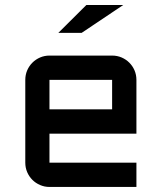

<svg xmlns="http://www.w3.org/2000/svg" viewBox="-20 -740 640 760"><path d="M520 -210.9H175.8V-96.2H520V0H175.8Q156.2 0 138.7 -7.6Q121.1 -15.1 108.2 -28.1Q95.2 -41 87.6 -58.6Q80.1 -76.2 80.1 -96.2V-423.8Q80.1 -443.8 87.6 -461.4Q95.2 -479 108.2 -491.9Q121.1 -504.9 138.7 -512.5Q156.2 -520 175.8 -520H423.8Q443.8 -520 461.4 -512.5Q479 -504.9 491.9 -491.9Q504.9 -479 512.5 -461.4Q520 -443.8 520 -423.8ZM175.8 -423.8V-307.1H423.8V-423.8ZM321.8 -720.2H467.8L303.2 -609.9H210.9Z"/></svg>

Font: Aldrich [RUS by Daymarius]
Style: Regular
Weight: 400
Designer: Matthew Desmond
Foundry: Matthew Desmond
Version: Version 1.002 August 24, 2018